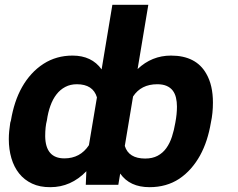

<svg xmlns="http://www.w3.org/2000/svg" viewBox="-20 -770 991 800"><path d="M603 9.9Q520.6 9.9 480.8 -46.9L473 0H337.4L339.8 -56.5Q275.6 9.9 190 9.9Q146.3 10.3 113.8 -5Q81.3 -20.2 59.8 -47.1Q38.4 -73.9 27.5 -110.8Q16.7 -147.7 16.7 -190.3Q16.7 -206.7 18.3 -223.5Q19.9 -240.4 22.7 -258.5L25.6 -268.5Q32 -307.2 43.5 -342.2Q55 -377.1 71.9 -407.1Q88.8 -437.1 111.2 -461.6Q133.5 -486.2 161.6 -504.3Q214.8 -538.4 282.3 -538.4Q362.2 -538.4 403.4 -480.8L448.2 -750H598L553.3 -482.2Q612.6 -538.4 692.5 -538.4Q797.2 -538.4 839.8 -462.4Q867.2 -414.8 867.2 -342.7Q867.2 -297.9 858.7 -259.2Q852.3 -220.9 841.1 -186.4Q829.9 -152 813.6 -122.3Q797.2 -92.7 775.6 -68Q753.9 -43.3 726.6 -24.9Q673.7 9.9 603 9.9ZM584.9 -109.4Q615.1 -109.4 636.7 -120.9Q658.4 -132.5 672.9 -152.7Q687.5 -172.9 696.4 -200.3Q705.3 -227.6 710.6 -259.2Q714.1 -277.7 715.7 -294.2Q717.3 -310.7 717.3 -325.6Q717.3 -345.9 713.2 -363.1Q709.2 -380.3 699.6 -392.8Q690 -405.2 674.2 -412.1Q658.4 -419 635.3 -419Q567.8 -419 534.4 -367.9L500 -161.9Q516.3 -109.4 584.9 -109.4ZM248.2 -110.1Q314.3 -110.1 350.5 -165.1L383.9 -364.3Q367.5 -419 300.4 -419Q273.1 -419 252 -407.8Q230.8 -396.7 215.4 -376.8Q199.9 -356.9 190 -329.2Q180 -301.5 175.4 -268.5Q168.3 -242.2 168.3 -202.1Q169.7 -110.1 248.2 -110.1Z"/></svg>

Font: Linik Sans
Style: Bold Italic
Weight: 700
Italic angle: 9°
Designer: Fonts by Rasmus Andersson / Changes by Cristiano Sobral with parts from Marc Monis
Foundry: rsms
Version: Version 3.020; ttfautohint (v1.6)